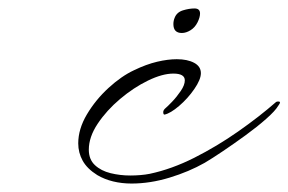

<svg xmlns="http://www.w3.org/2000/svg" viewBox="-20 -421 682 454"><path d="M291 13Q268 13 247.5 8Q227 3 210 -7Q186 -22 175.5 -41Q165 -60 165 -82Q165 -116 185.5 -150.5Q206 -185 236.5 -213Q267 -241 297 -255Q326 -269 351.5 -275Q377 -281 398 -281Q423 -281 439 -272.5Q455 -264 455 -248Q455 -233 439.5 -210.5Q424 -188 403.5 -170.5Q383 -153 369 -150Q366 -150 366 -156Q366 -160 370 -164Q376 -169 387 -180.5Q398 -192 407.5 -206Q417 -220 417 -231Q417 -247 390 -247Q364 -247 330 -230.5Q296 -214 264 -187Q232 -160 211 -128.5Q190 -97 190 -67Q190 -44 204.5 -30.5Q219 -17 241.5 -11.5Q264 -6 288 -6Q300 -6 312 -7Q324 -8 334 -10Q386 -21 439.5 -48Q493 -75 543 -110Q593 -145 633 -180Q635 -181 638 -181Q642 -181 642 -179Q642 -176 638 -171Q631 -159 609.5 -140Q588 -121 560.5 -101Q533 -81 507 -63.5Q481 -46 464 -36Q427 -15 381 -1Q335 13 291 13ZM410 -343Q390 -343 390 -364Q390 -372 393 -379Q398 -392 412.5 -396.5Q427 -401 440 -401Q453 -401 453 -389Q453 -380 447 -368Q441 -356 430.5 -349.5Q420 -343 410 -343Z"/></svg>

Font: WindSong
Style: Regular
Weight: 400
Designer: Robert E. Leuschke
Foundry: Robert E. Leuschke
Version: Version 1.010; ttfautohint (v1.8.3)